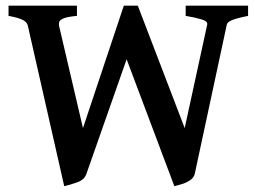

<svg xmlns="http://www.w3.org/2000/svg" viewBox="-20 -635 890 670"><path d="M204.1 14.6 77.1 -545.4Q74.7 -557.6 59.6 -565.4Q44.4 -573.2 9.8 -579.6V-615.2H248.5V-579.6Q216.8 -576.7 203.1 -571.3Q189.5 -565.9 187 -559.3Q184.6 -552.7 186 -545.4L269.5 -188L412.1 -615.2H460.9L624.5 -188L703.1 -549.3Q705.6 -560.5 683.3 -567.4Q661.1 -574.2 627.9 -579.6V-615.2H845.7V-579.6Q802.7 -570.8 787.8 -564Q772.9 -557.1 771.5 -549.3L659.7 -28.8Q656.7 -15.1 643.3 -6.1Q629.9 2.9 614.3 7.6Q598.6 12.2 588.4 14.6L421.9 -428.2L281.7 -28.8Q274.9 -7.8 249.5 1.2Q224.1 10.3 204.1 14.6Z"/></svg>

Font: David Libre
Style: Bold
Weight: 700
Designer: Ismar David, J. Victor Gaultney, Annie Olsen and Meir Sadan
Foundry: Monotype Imaging Inc. & SIL International
Version: Version 1.100; ttfautohint (v1.8.4.7-5d5b)